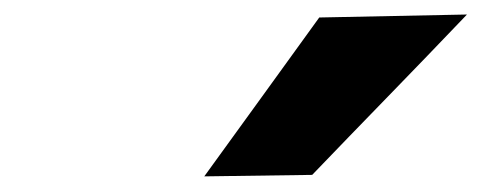

<svg xmlns="http://www.w3.org/2000/svg" viewBox="-20 -796 648 258"><path d="M254.5 -559Q293.5 -613 332 -666Q370.5 -719 409 -772.5L607.5 -776.5Q554 -720.5 501.5 -666.5Q449 -612.5 399.5 -561Z"/></svg>

Font: Commissioner ExtraBold
Style: Italic
Weight: 800
Italic angle: -12°
Designer: Kostas Bartsokas
Foundry: Kostas Bartsokas
Version: Version 1.000; ttfautohint (v1.8.3)